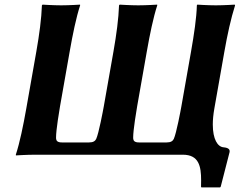

<svg xmlns="http://www.w3.org/2000/svg" viewBox="-20 -668 1089 829"><path d="M769.3 0C839 0 848.4 50 848.4 111.1C848.4 119.8 848.2 128.9 848 138L849.4 141H930.4L933 138L971.2 -11C973 -20.7 969.5 -29.8 944.9 -32C919.7 -34.3 898.8 -66.6 898.8 -130.3C898.8 -150.4 900.9 -173.6 905.6 -200L948.8 -445C962 -520 977 -588 995 -645L993.6 -648C993.6 -648 946 -645 912 -645C877 -645 831.6 -648 831.6 -648L830 -645C828.7 -592 818 -520 804.8 -445L763.2 -209C760.2 -192 741.5 -92 730.3 -68C725.7 -59 717.6 -53 699.6 -53H580.6C562.6 -53 556.7 -59 555.3 -68C555.1 -69.8 555 -72.1 555 -74.8C555 -106.8 569.4 -193.3 572.2 -209L613.8 -445C627 -520 641.7 -592 659 -645L658.6 -648C658.6 -648 612 -645 577 -645C543 -645 496.6 -648 496.6 -648L494 -645C492 -588 483 -520 469.8 -445L428.2 -209C425.2 -192 406.5 -92 395.3 -68C390.7 -59 382.6 -53 364.6 -53H247.6C229.6 -53 223.7 -59 222.3 -68C222.1 -69.8 222 -72.1 222 -74.8C222 -106.8 236.4 -193.3 239.2 -209L280.8 -445C294 -520 308.7 -592 326 -645L325.6 -648C325.6 -648 279 -645 244 -645C210 -645 163.6 -648 163.6 -648L161 -645C159 -588 150 -520 136.8 -445L93.6 -200C80.3 -125 65.8 -54 48.3 0L48.8 3C48.8 3 96.3 0 131.3 0Z"/></svg>

Font: Linux Biolinum O 
Style: Bold Italic
Weight: 700
Designer: Philipp H. Poll
Foundry: Philipp H. Poll
Version: Version 1.3.2